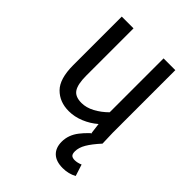

<svg xmlns="http://www.w3.org/2000/svg" viewBox="-187 -529 812 812"><g transform="rotate(45 219.0 -123.0)"><path d="M182.6 3.9Q127.9 3.9 93.3 -30.8Q58.6 -65.4 58.6 -147.5V-437.5H128.9V-155.3Q128.9 -103.5 143.6 -81.1Q158.2 -58.6 196.3 -58.6Q224.6 -58.6 253.9 -74.2Q283.2 -89.8 308.6 -115.2V-437.5H378.9V-63.5L380.9 0H316.4L310.5 -46.9Q283.2 -23.4 250 -9.8Q216.8 3.9 182.6 3.9ZM397.5 176.8Q370.1 192.4 335 192.4Q294.9 192.4 273.9 172.4Q252.9 152.3 252.9 116.2Q252.9 76.2 279.8 41.5Q306.6 6.8 345.7 -21.5L380.9 0Q350.6 33.2 335.9 58.1Q321.3 83 321.3 105.5Q321.3 121.1 327.6 127Q334 132.8 346.7 132.8Q363.3 132.8 380.9 125Z"/></g></svg>

Font: Sudo Variable
Style: Regular
Weight: 400
Monospace: yes
Designer: Jens Kutilek
Foundry: Jens Kutilek
Version: Version 0.040